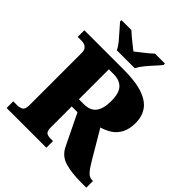

<svg xmlns="http://www.w3.org/2000/svg" viewBox="-247 -1089 1247 1247"><g transform="rotate(45 376.5 -465.5)"><path d="M21 0V-61H59Q78 -61 95.5 -70Q113 -79 113 -116V-597Q113 -622 103.5 -633.5Q94 -645 81.5 -649Q69 -653 59 -653H21V-714H382Q494 -714 560 -690.5Q626 -667 654.5 -624.5Q683 -582 683 -525Q683 -468 663.5 -431Q644 -394 612 -373Q580 -352 541 -341L655 -148Q682 -102 701.5 -81.5Q721 -61 746 -61H753V0H706Q619 0 559 -17Q499 -34 471 -90L366 -306H313V-116Q313 -79 326.5 -70Q340 -61 362 -61H386V0ZM358 -372Q417 -372 443.5 -407.5Q470 -443 470 -513Q470 -585 441 -616Q412 -647 356 -647H313V-372ZM262 -771Q252 -794 230 -820.5Q208 -847 184.5 -873Q161 -899 145 -918V-931H236Q247 -921 266.5 -904Q286 -887 307.5 -870.5Q329 -854 344 -842Q359 -854 380.5 -870.5Q402 -887 422.5 -904Q443 -921 453 -931H544V-918Q529 -899 505 -873Q481 -847 459.5 -820.5Q438 -794 427 -771Z"/></g></svg>

Font: Noto Serif Tamil Black
Style: Italic
Weight: 900
Italic angle: -12°
Designer: Indian Type Foundry, Tom Grace, and the Monotype Design Team
Foundry: Monotype Imaging Inc.
Version: Version 2.003; ttfautohint (v1.8.4.7-5d5b)